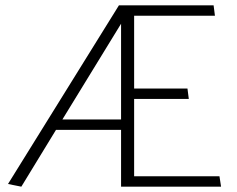

<svg xmlns="http://www.w3.org/2000/svg" viewBox="-20 -700 889 720"><path d="M434 -213H190L60 0L10 -10L426 -680H781L786 -641H483V-368H683L688 -329H483V-39H803L809 0H434ZM214 -252H434V-611Z"/></svg>

Font: Palanquin Thin
Style: Regular
Weight: 250
Designer: Pria Ravichandran
Version: Version 1.001